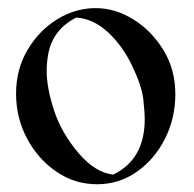

<svg xmlns="http://www.w3.org/2000/svg" viewBox="-20 -446 484 478"><path d="M221.7 12.7Q166 12.7 120.4 -18.6Q74.7 -49.8 47.4 -101.1Q20 -152.3 20 -212.9Q20 -273.4 48.6 -321.8Q77.1 -370.1 122.3 -397.9Q167.5 -425.8 218.3 -425.8Q266.6 -425.8 312.3 -397.5Q357.9 -369.1 387.2 -320.8Q416.5 -272.5 416.5 -211.9Q416.5 -151.4 390.6 -100.3Q364.7 -49.3 320.6 -18.3Q276.4 12.7 221.7 12.7ZM261.7 -11.2Q340.3 -49.3 340.3 -148.9Q340.3 -167 336.7 -199.5Q333 -231.9 309.1 -282Q285.2 -332 248.8 -365.7Q212.4 -399.4 169.9 -402.3Q111.3 -372.6 100.1 -311.5Q96.2 -289.6 96.2 -270.5Q96.2 -226.6 114.7 -170.7Q133.3 -114.7 174.8 -65.7Q216.3 -16.6 261.7 -11.2Z"/></svg>

Font: Quaaykop
Style: Regular
Weight: 400
Designer: Tup Wanders
Foundry: Free font, DO NOT SELL
Version: Version 1.00;July 31, 2023;FontCreator 11.5.0.2430 64-bit